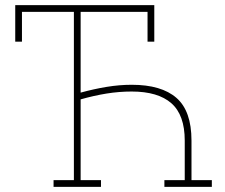

<svg xmlns="http://www.w3.org/2000/svg" viewBox="-20 -731 881 751"><path d="M189.5 0V-26.4H269V-684.6H65.9V-567.9H39.6V-710.9H583.5V-567.9H557.1V-684.6H295.4V-368.7Q346.7 -382.8 396.7 -391.1Q446.8 -399.4 495.1 -399.4Q611.3 -399.4 670.2 -348.1Q729 -296.9 729 -181.2V-26.4H808.6V0H623V-26.4H702.6V-181.2Q702.6 -281.2 650.4 -327.1Q598.1 -373 495.1 -373Q445.8 -373 396.2 -365Q346.7 -356.9 295.4 -342.3V-26.4H375V0Z"/></svg>

Font: Roboto Slab Thin
Style: Regular
Weight: 100
Designer: Google
Version: Version 2.000; ttfautohint (v1.8.1.43-b0c9)